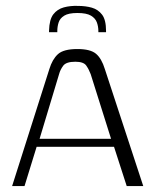

<svg xmlns="http://www.w3.org/2000/svg" viewBox="-20 -630 528 650"><path d="M21 0 147 -396Q157 -429 176 -446.5Q195 -464 242 -464Q286 -464 305 -448Q324 -432 335 -396L465 0H409L366 -133H104L63 0ZM114 -160H356L287 -379Q281 -395 272 -408Q263 -421 235 -421Q204 -421 194 -407.5Q184 -394 180 -379ZM146 -521V-526Q147 -564 160.5 -581.5Q174 -599 196 -605Q218 -611 244 -610Q270 -610 291 -604Q312 -598 325.5 -580.5Q339 -563 339 -525V-521H313V-525Q313 -540 308 -554Q303 -568 288 -577Q273 -586 242 -586Q212 -586 197.5 -577Q183 -568 178.5 -554Q174 -540 174 -525V-521Z"/></svg>

Font: Genos Light
Style: Regular
Weight: 300
Designer: Robert E. Leuschke
Foundry: Robert E. Leuschke
Version: Version 1.010